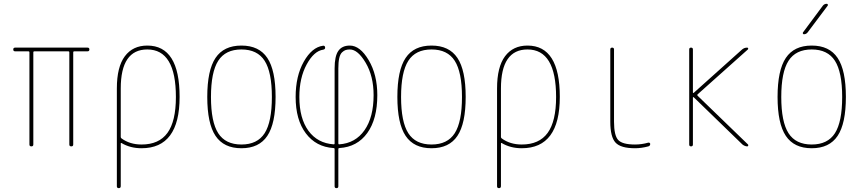

<svg xmlns="http://www.w3.org/2000/svg" viewBox="-20 -770 4540 1010"><path d="M59.6 -500Q49.8 -500 49.8 -509.8Q49.8 -519.5 59.6 -519.5H440.4Q450.2 -519.5 450.2 -509.8Q450.2 -500 440.4 -500H370.1Q365.2 -500 365.2 -495.1V-9.8Q365.2 0 355 0Q344.7 0 344.7 -9.8V-495.1Q344.7 -500 339.8 -500H160.2Q155.3 -500 155.3 -495.1V-9.8Q155.3 0 145 0Q134.8 0 134.8 -9.8V-495.1Q134.8 -500 129.9 -500Z M615.2 -304.7V-49.8Q615.2 -44.9 619.1 -42Q663.1 -9.8 724.6 -9.8Q816.4 -9.8 860.8 -70.8Q905.3 -131.8 905.3 -259.8Q905.3 -509.8 754.9 -509.8Q615.2 -509.8 615.2 -304.7ZM594.7 210V-304.7Q594.7 -418 636.7 -474.1Q678.7 -530.3 754.9 -530.3Q924.8 -530.3 924.8 -260.3Q924.8 9.8 724.6 9.8Q665 9.8 619.1 -17.6Q615.2 -19.5 615.2 -15.6V209Q615.2 219.7 605 219.7Q594.7 219.7 594.7 210Z M1372.1 -450.2Q1334 -509.8 1250 -509.8Q1166 -509.8 1127.9 -450.2Q1089.8 -390.6 1089.8 -259.8Q1089.8 -128.9 1127.9 -69.3Q1166 -9.8 1250 -9.8Q1334 -9.8 1372.1 -69.3Q1410.2 -128.9 1410.2 -259.8Q1410.2 -390.6 1372.1 -450.2ZM1386.2 -55.2Q1342.8 9.8 1250 9.8Q1157.2 9.8 1113.8 -55.2Q1070.3 -120.1 1070.3 -260.3Q1070.3 -400.4 1113.8 -465.3Q1157.2 -530.3 1250 -530.3Q1342.8 -530.3 1386.2 -465.3Q1429.7 -400.4 1429.7 -260.3Q1429.7 -120.1 1386.2 -55.2Z M1759.8 -410.2V-14.6Q1759.8 -10.7 1764.6 -10.7Q1849.6 -16.6 1897.5 -85Q1945.3 -153.3 1945.3 -269.5Q1945.3 -369.1 1903.8 -439.5Q1862.3 -509.8 1820.3 -509.8Q1807.6 -509.8 1798.3 -506.8Q1789.1 -503.9 1779.3 -494.6Q1769.5 -485.4 1764.6 -464.4Q1759.8 -443.4 1759.8 -410.2ZM1734.4 8.8Q1642.6 2.9 1588.9 -68.4Q1535.2 -139.6 1535.2 -259.8Q1535.2 -370.1 1578.1 -445.8Q1621.1 -521.5 1678.7 -529.3Q1689.5 -531.2 1690.4 -519.5Q1690.4 -510.7 1680.7 -508.8Q1631.8 -502 1593.3 -431.2Q1554.7 -360.4 1554.7 -259.8Q1554.7 -147.5 1602.5 -82Q1650.4 -16.6 1735.4 -10.7Q1740.2 -10.7 1740.2 -14.6V-410.2Q1740.2 -474.6 1759.8 -502.4Q1779.3 -530.3 1820.3 -530.3Q1874 -530.3 1919.4 -453.6Q1964.8 -377 1964.8 -269.5Q1964.8 -143.6 1912.1 -70.3Q1859.4 2.9 1765.6 8.8Q1759.8 8.8 1759.8 14.6V210Q1759.8 219.7 1750 219.7Q1740.2 219.7 1740.2 210V14.6Q1740.2 8.8 1734.4 8.8Z M2372.1 -450.2Q2334 -509.8 2250 -509.8Q2166 -509.8 2127.9 -450.2Q2089.8 -390.6 2089.8 -259.8Q2089.8 -128.9 2127.9 -69.3Q2166 -9.8 2250 -9.8Q2334 -9.8 2372.1 -69.3Q2410.2 -128.9 2410.2 -259.8Q2410.2 -390.6 2372.1 -450.2ZM2386.2 -55.2Q2342.8 9.8 2250 9.8Q2157.2 9.8 2113.8 -55.2Q2070.3 -120.1 2070.3 -260.3Q2070.3 -400.4 2113.8 -465.3Q2157.2 -530.3 2250 -530.3Q2342.8 -530.3 2386.2 -465.3Q2429.7 -400.4 2429.7 -260.3Q2429.7 -120.1 2386.2 -55.2Z M2615.2 -304.7V-49.8Q2615.2 -44.9 2619.1 -42Q2663.1 -9.8 2724.6 -9.8Q2816.4 -9.8 2860.8 -70.8Q2905.3 -131.8 2905.3 -259.8Q2905.3 -509.8 2754.9 -509.8Q2615.2 -509.8 2615.2 -304.7ZM2594.7 210V-304.7Q2594.7 -418 2636.7 -474.1Q2678.7 -530.3 2754.9 -530.3Q2924.8 -530.3 2924.8 -260.3Q2924.8 9.8 2724.6 9.8Q2665 9.8 2619.1 -17.6Q2615.2 -19.5 2615.2 -15.6V209Q2615.2 219.7 2605 219.7Q2594.7 219.7 2594.7 210Z M3320.3 9.8Q3245.1 9.8 3217.8 -20Q3190.4 -49.8 3190.4 -129.9V-509.8Q3190.4 -519.5 3200.2 -519.5Q3210 -519.5 3210 -509.8V-129.9Q3210 -57.6 3231.9 -33.7Q3253.9 -9.8 3320.3 -9.8Q3355.5 -9.8 3389.6 -19.5Q3393.6 -20.5 3397 -18.6Q3400.4 -16.6 3400.4 -12.7Q3400.4 -2.9 3390.6 0Q3354.5 9.8 3320.3 9.8Z M3605.5 -9.8V-509.8Q3605.5 -519.5 3615.2 -519.5Q3625 -519.5 3625 -509.8V-283.2Q3625 -282.2 3626.5 -281.2Q3627.9 -280.3 3628.9 -281.2L3883.8 -509.8Q3895.5 -519.5 3910.2 -519.5Q3914.1 -519.5 3915.5 -516.1Q3917 -512.7 3914.1 -509.8L3649.4 -273.4Q3646.5 -270.5 3649.4 -266.6L3915 -9.8Q3917 -7.8 3916 -3.9Q3915 0 3911.1 0Q3898.4 0 3885.7 -9.8L3628.9 -258.8Q3627 -259.8 3625 -257.8V-9.8Q3625 0 3615.2 0Q3605.5 0 3605.5 -9.8Z M4372.1 -450.2Q4334 -509.8 4250 -509.8Q4166 -509.8 4127.9 -450.2Q4089.8 -390.6 4089.8 -259.8Q4089.8 -128.9 4127.9 -69.3Q4166 -9.8 4250 -9.8Q4334 -9.8 4372.1 -69.3Q4410.2 -128.9 4410.2 -259.8Q4410.2 -390.6 4372.1 -450.2ZM4386.2 -55.2Q4342.8 9.8 4250 9.8Q4157.2 9.8 4113.8 -55.2Q4070.3 -120.1 4070.3 -260.3Q4070.3 -400.4 4113.8 -465.3Q4157.2 -530.3 4250 -530.3Q4342.8 -530.3 4386.2 -465.3Q4429.7 -400.4 4429.7 -260.3Q4429.7 -120.1 4386.2 -55.2ZM4209 -589.8Q4205.1 -589.8 4203.6 -593.3Q4202.1 -596.7 4204.1 -599.6L4308.6 -740.2Q4316.4 -750 4329.1 -750Q4333 -750 4334.5 -746.6Q4335.9 -743.2 4334 -740.2L4228.5 -599.6Q4220.7 -589.8 4209 -589.8Z"/></svg>

Font: Rounded-X Mgen+ 1mn thin
Style: Regular
Weight: 100
Designer: [Source Han Sans]
Ryoko NISHIZUKA  (kana & ideographs); Paul D. Hunt (Latin, Greek & Cyrillic); Wenlong ZHANG  (bopomofo
Version: Version 1.059.20150602